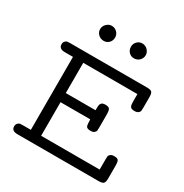

<svg xmlns="http://www.w3.org/2000/svg" viewBox="-185 -966 1070 1114"><g transform="rotate(30 350.0 -409.5)"><path d="M45.9 -29.8Q45.9 -43.9 53.5 -51.5Q61 -59.1 67.6 -60.1Q74.2 -61 85.9 -61H140.1V-549.8H85.9Q45.9 -549.8 45.9 -580.1Q45.9 -594.2 53.5 -601.6Q61 -608.9 67.6 -609.9Q74.2 -610.8 85.9 -610.8H601.1Q626 -610.8 633.5 -602.5Q641.1 -594.2 641.1 -569.8V-497.1Q641.1 -483.9 640.1 -477.1Q639.2 -470.2 630.6 -463.1Q622.1 -456.1 606 -456.1Q583 -456.1 577.4 -466.6Q571.8 -477.1 571.8 -497.1V-549.8H209V-347.2H408.2Q408.2 -372.1 409.7 -381.6Q411.1 -391.1 418.5 -397.5Q425.8 -403.8 442.9 -403.8Q465.8 -403.8 471.4 -393.3Q477.1 -382.8 477.1 -362.8V-270Q477.1 -256.8 476.1 -250Q475.1 -243.2 467 -236.1Q459 -229 442.9 -229Q418.9 -229 413.6 -240Q408.2 -251 408.2 -286.1H209V-61H601.1V-129.9Q601.1 -143.1 602.1 -150.1Q603 -157.2 611.6 -164.1Q620.1 -170.9 636.2 -170.9Q659.2 -170.9 664.6 -160.4Q669.9 -149.9 669.9 -129.9V-41Q669.9 -17.1 661.9 -8.5Q653.8 0 629.9 0H85.9Q45.9 0 45.9 -29.8ZM195.8 -769Q195.8 -788.1 210.9 -803.5Q226.1 -818.8 246.1 -818.8Q266.1 -818.8 281 -804.4Q295.9 -790 295.9 -769Q295.9 -748 282 -733.6Q268.1 -719.2 248 -719.2Q226.1 -719.2 210.9 -733.6Q195.8 -748 195.8 -769ZM449.7 -818.8Q471.7 -818.8 486.3 -803.5Q501 -788.1 501 -769Q501 -749 486.6 -734.1Q472.2 -719.2 449.7 -719.2Q429.7 -719.2 415.8 -733.6Q401.9 -748 401.9 -769Q401.9 -790 416 -804.4Q430.2 -818.8 449.7 -818.8Z"/></g></svg>

Font: CMU Typewriter Text Variable Width
Style: Medium
Weight: 500
Version: Version 0.7.0